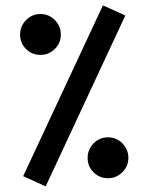

<svg xmlns="http://www.w3.org/2000/svg" viewBox="-20 -673 544 704"><path d="M357.4 -653.3 64.9 -26.9 74.2 -22.9 138.7 6.3 147.5 10.3 439.5 -616.2 430.7 -620.1 366.2 -649.4ZM301.3 -94.2C301.3 -73.2 308.6 -55.2 323.2 -41C337.4 -26.9 355 -19.5 376 -19.5C396.5 -19.5 414.1 -26.9 428.7 -41.5C443.4 -56.2 450.7 -73.7 450.7 -94.2C450.7 -114.7 443.4 -132.3 428.7 -147.5C414.1 -162.1 396.5 -169.4 376 -169.4C355.5 -169.4 337.9 -162.1 323.2 -147.5C308.6 -132.3 301.3 -114.7 301.3 -94.2ZM53.7 -546.4C53.7 -525.4 61 -507.3 75.7 -493.2C89.8 -479 107.4 -471.7 128.4 -471.7C148.9 -471.7 166.5 -479 181.2 -493.7C195.8 -508.3 203.1 -525.9 203.1 -546.4C203.1 -566.9 195.8 -584.5 181.2 -599.6C166.5 -614.3 148.9 -621.6 128.4 -621.6C107.9 -621.6 90.3 -614.3 75.7 -599.6C61 -584.5 53.7 -566.9 53.7 -546.4Z"/></svg>

Font: Samim Medium
Style: Regular
Weight: 500
Foundry: DejaVu fonts team - Redesigned by Saber Rastikerdar
Version: Version 4.0.5